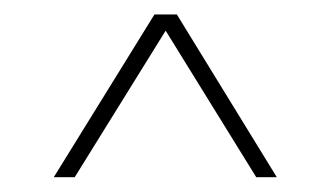

<svg xmlns="http://www.w3.org/2000/svg" viewBox="-20 -720 458 266"><path d="M54.5 -474.5 194 -700H225L363.5 -474.5H335L209.5 -677.5L83.5 -474.5Z"/></svg>

Font: Imbue 50pt
Style: Regular
Weight: 400
Designer: Tyler Finck
Foundry: Etcetera Type Company
Version: Version 1.102; ttfautohint (v1.8.3)